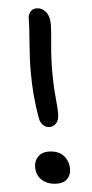

<svg xmlns="http://www.w3.org/2000/svg" viewBox="-53 -745 379 788"><g transform="rotate(-5 137.0 -351.0)"><path d="M98.1 -265.1Q82 -356 82 -453.1Q82 -510.3 87.4 -575.9Q92.8 -641.6 92.8 -668Q91.8 -687 101.3 -700Q110.8 -712.9 127.9 -712.9Q150.9 -712.9 166 -694.6Q181.2 -676.3 181.2 -642.1Q181.2 -619.6 175.5 -561.5Q169.9 -503.4 169.9 -446.8Q169.9 -393.1 174.6 -344.2Q179.2 -295.4 179.2 -275.9Q179.2 -249 167.7 -236.1Q156.2 -223.1 140.1 -223.1Q124 -223.1 112.8 -234.1Q101.6 -245.1 98.1 -265.1ZM149.9 11.2Q113.3 11.2 89.6 -9Q65.9 -29.3 65.9 -64Q65.9 -90.3 82.5 -106.7Q99.1 -123 124 -123Q165.5 -123 186.8 -100.3Q208 -77.6 208 -43.9Q208 -21 193.4 -4.9Q178.7 11.2 149.9 11.2Z"/></g></svg>

Font: Shantell Sans Normal
Style: Regular
Weight: 400
Designer: Stephen Nixon, Anya Danilova, Shantell Martin
Foundry: Arrow Type
Version: Version 1.006;[559af2be0]